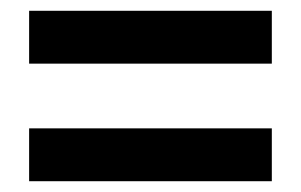

<svg xmlns="http://www.w3.org/2000/svg" viewBox="-20 -508 558 356"><path d="M34 -390H484V-488H34ZM484 -172V-270H34V-172Z"/></svg>

Font: Source Sans Pro SemBd
Style: Regular
Weight: 700
Designer: Paul D. Hunt
Foundry: Adobe Systems Incorporated
Version: Version 2.020;PS 2.0;hotconv 1.0.86;makeotf.lib2.5.63406